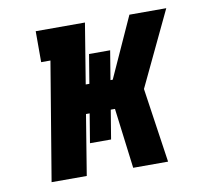

<svg xmlns="http://www.w3.org/2000/svg" viewBox="-65 -601 729 672"><g transform="rotate(-10 300.0 -265.0)"><path d="M66 0 136 -420H103V-530H278L243 -316H256L273 -419H348L331 -316H339L436 -530H567L441 -265L480 0H356L329 -214H314L297 -111H222L239 -214H226L191 0Z"/></g></svg>

Font: Iosevka Slab XBdEx
Style: Italic
Weight: 800
Width: 7
Italic angle: -9°
Monospace: yes
Designer: Belleve Invis
Foundry: Belleve Invis
Version: Version 11.1.1; ttfautohint (v1.8.3)